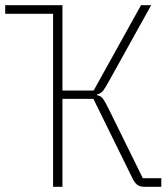

<svg xmlns="http://www.w3.org/2000/svg" viewBox="-20 -718 640 738"><path d="M184 -665H0V-698H220V-370H340L522 -698H561L396 -401Q387 -384 377.5 -371Q368 -358 353 -355V-352Q368 -350 376.5 -337.5Q385 -325 396 -303L529 -33H600V0H536Q519 0 508.5 -7Q498 -14 489 -33L339 -338H220V0H184Z"/></svg>

Font: IBM Plex Mono ExtLt
Style: Regular
Weight: 200
Monospace: yes
Designer: Mike Abbink, Paul van der Laan, Pieter van Rosmalen
Foundry: Bold Monday
Version: Version 2.3